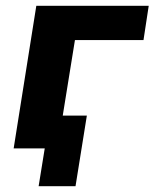

<svg xmlns="http://www.w3.org/2000/svg" viewBox="-20 -511 532 661"><path d="M27 0 105 -491H492L474 -373H238L196 -113H279L240 130H113L134 0Z"/></svg>

Font: Nunito Sans ExtraBold
Style: Italic
Weight: 800
Italic angle: -9°
Designer: Vernon Adams
Foundry: Vernon Adams
Version: Version 3.006; ttfautohint (v1.8.3)